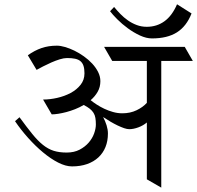

<svg xmlns="http://www.w3.org/2000/svg" viewBox="-20 -859 903 879"><path d="M107.4 -606Q138.2 -627.9 169.9 -638.9Q201.7 -649.9 240.7 -649.9Q256.8 -649.9 277.8 -643.8Q298.8 -637.7 320.8 -627Q342.8 -616.2 364 -601.1Q385.3 -585.9 402.1 -567.9Q418.9 -549.8 429.2 -529.3Q439.5 -508.8 439.5 -487.3Q439.5 -460.4 427.2 -439Q415 -417.5 395 -400.4Q406.2 -391.1 422.4 -380.6Q438.5 -370.1 457.5 -361.1Q476.6 -352.1 497.6 -346.2Q518.6 -340.3 540 -340.3Q576.2 -340.3 605.2 -354.2Q634.3 -368.2 652.3 -388.2V-580.1H493.7L456.5 -644.5H825.7L862.8 -580.1H718.3V0L652.3 -38.1V-298.3Q635.7 -284.2 613.3 -275.9Q590.8 -267.6 571.8 -267.6Q562 -267.6 548.3 -272.2Q534.7 -276.9 518.8 -284.4Q502.9 -292 485.8 -302Q468.8 -312 452.1 -323.2Q461.9 -304.7 468 -285.2Q474.1 -265.6 474.1 -247.6Q474.1 -213.4 462.9 -185.8Q451.7 -158.2 430.4 -138.4Q409.2 -118.7 378.7 -107.9Q348.1 -97.2 309.6 -97.2Q280.8 -97.2 246.3 -114.7Q211.9 -132.3 177 -161.4Q142.1 -190.4 108.9 -227.5Q75.7 -264.6 48.8 -304.2L69.3 -322.3Q102.5 -276.9 127.7 -245.8Q152.8 -214.8 176.5 -195.8Q200.2 -176.8 225.6 -168.7Q251 -160.6 285.2 -160.6Q319.3 -160.6 344.5 -173.8Q369.6 -187 386.2 -206.3Q402.8 -225.6 410.9 -248Q418.9 -270.5 418.9 -289.1Q418.9 -306.2 416.7 -319.1Q414.6 -332 408.2 -342.3Q401.9 -352.5 391.1 -361.1Q380.4 -369.6 363.3 -378.4Q344.2 -367.2 323.7 -359.1Q303.2 -351.1 283.7 -345.9Q264.2 -340.8 246.8 -338.1Q229.5 -335.4 216.8 -335.4L177.2 -403.3Q208.5 -403.3 241.9 -410.9Q275.4 -418.5 303.2 -433.3Q331.1 -448.2 348.9 -470.7Q366.7 -493.2 366.7 -523.4Q366.7 -543.9 362.3 -557.4Q357.9 -570.8 348.4 -578.9Q338.9 -586.9 323.7 -590.1Q308.6 -593.3 287.1 -593.3Q272.5 -593.3 253.4 -587.4Q234.4 -581.5 215.1 -573Q195.8 -564.5 177.7 -555.2Q159.7 -545.9 147.5 -539.1ZM502.4 -827.1Q515.6 -811 531.2 -794.9Q546.9 -778.8 565.7 -765.6Q584.5 -752.4 606 -744.4Q627.4 -736.3 651.9 -736.3Q697.8 -736.3 732.9 -761.7Q768.1 -787.1 790.5 -839.4L856.9 -797.4Q834 -738.8 790 -710.9Q746.1 -683.1 675.8 -683.1Q649.9 -683.1 620.8 -696.5Q591.8 -710 565.2 -729.5Q538.6 -749 517.1 -770.5Q495.6 -792 483.9 -807.6Z"/></svg>

Font: Kurinto Seri
Style: Regular
Weight: 400
Designer: Kurinto was developed by Clint Goss from a range of fonts that are compatible with the SIL Open Font License Version 1.1
Foundry: Clinton F. Goss
Version: Version 2.196; July 25, 2020